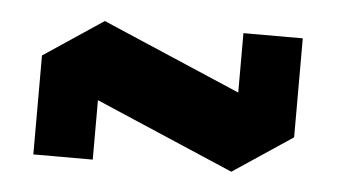

<svg xmlns="http://www.w3.org/2000/svg" viewBox="-30 -511 530 302"><g transform="rotate(5 234.5 -359.5)"><path d="M125 -343.8V-250H31.2V-406.2L125 -468.8L343.8 -375V-468.8H437.5V-312.5L343.8 -250Z"/></g></svg>

Font: Signwood
Style: Regular
Weight: 400
Designer: GGBotNet
Foundry: GGBotNet
Version: 0.95